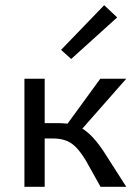

<svg xmlns="http://www.w3.org/2000/svg" viewBox="-20 -719 528 739"><path d="M431 -652 254 -492 215 -527 381 -699ZM297 -224Q338 -199 381 -133L466 0H367L310 -102Q281 -150 253.5 -168Q226 -186 184 -186H152V0H74V-416H152V-245H209Q220 -245 240 -243L366 -416H466Z"/></svg>

Font: EauTest Medium
Style: Italic
Weight: 500
Italic angle: -12°
Designer: Christian Thalmann (Catharsis Fonts)
Version: Version 0.001;PS 000.001;hotconv 1.0.88;makeotf.lib2.5.64775